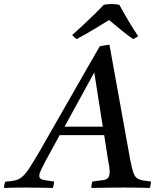

<svg xmlns="http://www.w3.org/2000/svg" viewBox="-104 -928 780 949"><path d="M431 -131 411 -260H191L122 -134Q109 -109 99.5 -89.5Q90 -70 90 -59Q90 -44 106.5 -40Q123 -36 163 -31Q163 -14 157 1Q143 0 117 0Q91 0 65 -0.5Q39 -1 24 -1Q-4 -1 -29 -0.5Q-54 0 -84 1Q-84 -15 -78 -30Q-48 -32 -29 -36.5Q-10 -41 6 -54.5Q22 -68 42 -98.5Q62 -129 94 -184Q122 -233 159 -298Q196 -363 237 -434Q278 -505 317 -574Q356 -643 389 -699Q403 -702 414.5 -704Q426 -706 437 -707L540 -136Q547 -100 553.5 -79.5Q560 -59 570 -50Q580 -41 597 -37.5Q614 -34 642 -31Q642 -14 636 1Q612 0 578 -0.5Q544 -1 511 -1Q482 -1 435 -0.5Q388 0 347 1Q348 -7 349 -15.5Q350 -24 353 -31Q389 -35 407 -38Q425 -41 431.5 -50.5Q438 -60 438 -81Q438 -86 437 -96.5Q436 -107 431 -131ZM215 -302H404L362 -570ZM435 -829Q409 -813 378 -794Q347 -775 319 -759Q291 -743 275 -735Q262 -743 253 -755Q280 -779 309.5 -806.5Q339 -834 365.5 -860Q392 -886 409 -904Q423 -908 447 -908Q471 -908 486 -904Q507 -865 532.5 -822.5Q558 -780 579 -749Q567 -740 554 -735Q531 -750 497.5 -777.5Q464 -805 435 -829Z"/></svg>

Font: Tiro Devanagari Hindi
Style: Italic
Weight: 400
Italic angle: -11°
Designer: Devanagari: John Hudson & Fiona Ross, assisted by Paul Hanslow. Latin: John Hudson with Paul Hanslow, assisted by Kaja S
Foundry: Tiro Typeworks Ltd.
Version: Version 1.52